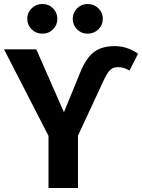

<svg xmlns="http://www.w3.org/2000/svg" viewBox="-24 -938 709 958"><path d="M187 -918Q219 -918 240.5 -896.5Q262 -875 262 -844Q262 -813 240.5 -791.5Q219 -770 187 -770Q156 -770 134 -791.5Q112 -813 112 -844Q112 -875 134 -896.5Q156 -918 187 -918ZM413 -918Q445 -918 467 -896.5Q489 -875 489 -844Q489 -813 467 -791.5Q445 -770 413 -770Q382 -770 360.5 -791.5Q339 -813 339 -844Q339 -875 360.5 -896.5Q382 -918 413 -918ZM218 0V-260L-4 -692H157L295 -378L374 -571Q403 -645 442.5 -676.5Q482 -708 548 -708Q610 -708 665 -670L622 -586Q594 -603 565 -603Q542 -603 527.5 -590.5Q513 -578 497 -545L365 -261V0Z"/></svg>

Font: FiraGO SemiBold
Style: Regular
Weight: 600
Designer: bBox Type
Foundry: bBox Type GmbH
Version: Version 1.001;PS 001.001;hotconv 1.0.88;makeotf.lib2.5.64775